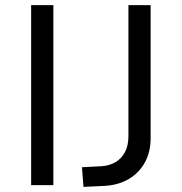

<svg xmlns="http://www.w3.org/2000/svg" viewBox="-20 -725 712 752"><path d="M102 0V-705H189V0ZM307 7 301 -70 378 -74Q409 -76 432.5 -90Q456 -104 469.5 -129.5Q483 -155 483 -191V-705H570V-184Q570 -130 547.5 -89Q525 -48 484.5 -24Q444 0 390 3Z"/></svg>

Font: Nunito Sans 7pt SemiCondensed
Style: Regular
Weight: 400
Width: 4
Designer: Vernon Adams
Foundry: Vernon Adams
Version: Version 3.101;gftools[0.9.27]